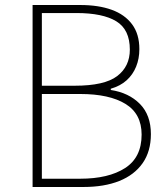

<svg xmlns="http://www.w3.org/2000/svg" viewBox="-20 -746 672 766"><path d="M110 0V-726H300Q373 -726 425.5 -707Q478 -688 507 -649Q536 -610 536 -550Q536 -512 523 -480Q510 -448 485 -425.5Q460 -403 422 -392V-387Q494 -376 538 -331.5Q582 -287 582 -211Q582 -142 549 -95Q516 -48 456 -24Q396 0 313 0ZM147 -404H278Q397 -404 447.5 -442.5Q498 -481 498 -548Q498 -628 444 -661Q390 -694 285 -694H147ZM147 -33H300Q413 -33 479 -75.5Q545 -118 545 -209Q545 -292 480.5 -331.5Q416 -371 300 -371H147Z"/></svg>

Font: Noto Sans TC Thin
Style: Regular
Weight: 100
Designer: Ryoko NISHIZUKA 西塚涼子 (kana, bopomofo & ideographs); Paul D. Hunt (Latin, Greek & Cyrillic); Sandoll Communications 산돌커뮤니
Foundry: Adobe
Version: Version 2.004-H2;hotconv 1.0.118;makeotfexe 2.5.65603